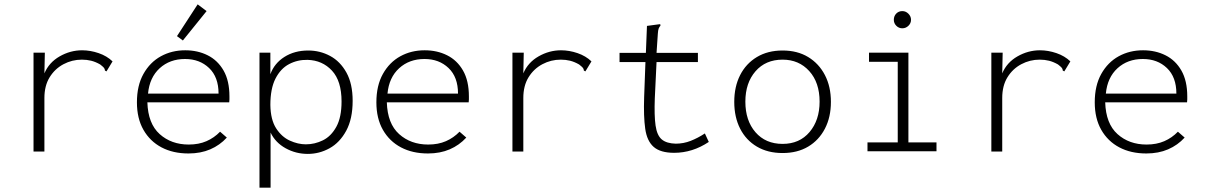

<svg xmlns="http://www.w3.org/2000/svg" viewBox="-20 -695 5540 882"><path d="M134 -453H186L184 -358Q205 -408 254 -436Q303 -464 357 -464Q395 -464 433 -451Q471 -438 497 -413L474 -375L469 -367L462 -371Q462 -378 457.5 -383.5Q453 -389 440 -399Q419 -411 399 -416Q379 -421 356 -421Q311 -421 271.5 -400Q232 -379 208 -340Q184 -301 184 -245V1H134Z M846 10Q775 10 722 -18Q669 -46 639 -98.5Q609 -151 609 -225Q609 -302 639 -355.5Q669 -409 719 -436.5Q769 -464 831 -464Q888 -464 934 -441Q980 -418 1007 -371Q1034 -324 1034 -252Q1034 -244 1034 -238.5Q1034 -233 1033 -225H657Q660 -127 713.5 -79Q767 -31 847 -31Q893 -31 928.5 -46.5Q964 -62 991 -90L1022 -63Q990 -28 946 -9Q902 10 846 10ZM660 -265H984Q984 -341 940.5 -382.5Q897 -424 830 -424Q760 -424 713.5 -381.5Q667 -339 660 -265ZM820 -509 793 -529 888 -675 929 -644Z M1172 167V-453H1222V-354Q1240 -404 1286.5 -433.5Q1333 -463 1396 -463Q1450 -463 1496.5 -438Q1543 -413 1571.5 -361.5Q1600 -310 1600 -232Q1600 -149 1570.5 -94.5Q1541 -40 1494 -14Q1447 12 1394 12Q1339 12 1292 -14Q1245 -40 1223 -86V167ZM1385 -32Q1426 -32 1463.5 -50.5Q1501 -69 1525 -112.5Q1549 -156 1549 -229Q1549 -323 1505 -370.5Q1461 -418 1393 -420Q1347 -421 1308 -400.5Q1269 -380 1245.5 -334Q1222 -288 1222 -213Q1223 -145 1248.5 -105.5Q1274 -66 1311.5 -49Q1349 -32 1385 -32Z M1946 10Q1875 10 1822 -18Q1769 -46 1739 -98.5Q1709 -151 1709 -225Q1709 -302 1739 -355.5Q1769 -409 1819 -436.5Q1869 -464 1931 -464Q1988 -464 2034 -441Q2080 -418 2107 -371Q2134 -324 2134 -252Q2134 -244 2134 -238.5Q2134 -233 2133 -225H1757Q1760 -127 1813.5 -79Q1867 -31 1947 -31Q1993 -31 2028.5 -46.5Q2064 -62 2091 -90L2122 -63Q2090 -28 2046 -9Q2002 10 1946 10ZM1760 -265H2084Q2084 -341 2040.5 -382.5Q1997 -424 1930 -424Q1860 -424 1813.5 -381.5Q1767 -339 1760 -265Z M2334 -453H2386L2384 -358Q2405 -408 2454 -436Q2503 -464 2557 -464Q2595 -464 2633 -451Q2671 -438 2697 -413L2674 -375L2669 -367L2662 -371Q2662 -378 2657.5 -383.5Q2653 -389 2640 -399Q2619 -411 2599 -416Q2579 -421 2556 -421Q2511 -421 2471.5 -400Q2432 -379 2408 -340Q2384 -301 2384 -245V1H2334Z M3077 7Q3014 7 2983 -20Q2952 -47 2944 -103.5Q2936 -160 2939 -248L2945 -410H2826V-452H2947L2952 -576L3004 -583L3013 -584L3014 -577Q3009 -572 3006 -564.5Q3003 -557 3002 -541L2996 -452H3186V-410H2996L2988 -243Q2985 -164 2991.5 -118.5Q2998 -73 3020 -54.5Q3042 -36 3084 -35Q3120 -35 3153 -48Q3186 -61 3218 -82L3236 -43Q3161 7 3077 7Z M3575 8Q3507 8 3457 -21.5Q3407 -51 3380 -104Q3353 -157 3353 -227Q3353 -297 3380 -350Q3407 -403 3457 -433Q3507 -463 3575 -463Q3643 -463 3692.5 -433Q3742 -403 3769.5 -350Q3797 -297 3797 -227Q3797 -157 3769.5 -104Q3742 -51 3692.5 -21.5Q3643 8 3575 8ZM3575 -34Q3653 -34 3699 -88.5Q3745 -143 3745 -228Q3745 -316 3697.5 -368.5Q3650 -421 3575 -421Q3497 -421 3450.5 -367.5Q3404 -314 3404 -228Q3404 -141 3450.5 -87.5Q3497 -34 3575 -34Z M3965 0V-41H4104V-411H3972V-453H4153V-41H4282V0ZM4125 -565Q4109 -565 4097.5 -576.5Q4086 -588 4086 -604Q4086 -621 4097 -632.5Q4108 -644 4125 -644Q4141 -644 4153 -632Q4165 -620 4165 -604Q4165 -588 4153 -576.5Q4141 -565 4125 -565Z M4534 -453H4586L4584 -358Q4605 -408 4654 -436Q4703 -464 4757 -464Q4795 -464 4833 -451Q4871 -438 4897 -413L4874 -375L4869 -367L4862 -371Q4862 -378 4857.5 -383.5Q4853 -389 4840 -399Q4819 -411 4799 -416Q4779 -421 4756 -421Q4711 -421 4671.5 -400Q4632 -379 4608 -340Q4584 -301 4584 -245V1H4534Z M5246 10Q5175 10 5122 -18Q5069 -46 5039 -98.5Q5009 -151 5009 -225Q5009 -302 5039 -355.5Q5069 -409 5119 -436.5Q5169 -464 5231 -464Q5288 -464 5334 -441Q5380 -418 5407 -371Q5434 -324 5434 -252Q5434 -244 5434 -238.5Q5434 -233 5433 -225H5057Q5060 -127 5113.5 -79Q5167 -31 5247 -31Q5293 -31 5328.5 -46.5Q5364 -62 5391 -90L5422 -63Q5390 -28 5346 -9Q5302 10 5246 10ZM5060 -265H5384Q5384 -341 5340.5 -382.5Q5297 -424 5230 -424Q5160 -424 5113.5 -381.5Q5067 -339 5060 -265Z"/></svg>

Font: Inconsolata SemiExpanded Light
Style: Regular
Weight: 300
Width: 6
Monospace: yes
Designer: Raph Levien, Cyreal, Brenton Simpson
Foundry: Raph Levien, Cyreal, Google
Version: Version 3.001; ttfautohint (v1.8.2.53-6de2)